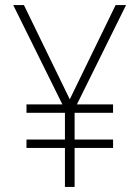

<svg xmlns="http://www.w3.org/2000/svg" viewBox="-20 -734 548 754"><path d="M254 -344 74 -714H32L225 -324H84V-291H235V-186H84V-153H235V0H273V-153H424V-186H273V-291H424V-324H282L475 -714H434Z"/></svg>

Font: Noto Sans Gurmukhi UI SemiCondensed ExtraLight
Style: Regular
Weight: 200
Width: 4
Designer: Jelle Bosma - Monotype Design Team
Foundry: Monotype Imaging Inc.
Version: Version 2.004